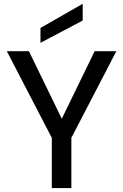

<svg xmlns="http://www.w3.org/2000/svg" viewBox="-20 -962 630 982"><path d="M245 0V-257L15 -700H128L308 -330H284L464 -700H575L345 -257V0ZM187 -743V-819L402 -942H403V-857Z"/></svg>

Font: DM Sans 28pt Medium
Style: Regular
Weight: 500
Version: Version 4.004;gftools[0.9.30]